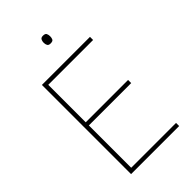

<svg xmlns="http://www.w3.org/2000/svg" viewBox="-268 -997 1087 1087"><g transform="rotate(-45 275.0 -453.5)"><path d="M488 0H103V-714H488V-689H129V-389H468V-364H129V-25H488ZM304 -907Q322 -907 326.5 -897.5Q331 -888 331 -876Q331 -863 326.5 -854Q322 -845 304 -845Q289 -845 284 -854Q279 -863 279 -876Q279 -888 284 -897.5Q289 -907 304 -907Z"/></g></svg>

Font: Noto Sans Sinhala UI Thin
Style: Regular
Weight: 100
Designer: Jelle Bosma - Monotype Design Team
Foundry: Monotype Imaging Inc.
Version: Version 2.006; ttfautohint (v1.8.4.7-5d5b)